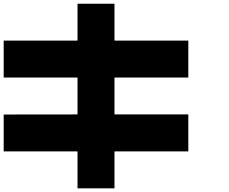

<svg xmlns="http://www.w3.org/2000/svg" viewBox="-20 -820 1240 1040"><path d="M399.9 -399.9H0V-600.1H399.9V-799.8H600.1V-600.1H1000V-399.9H600.1V-200.2H1000V0H600.1V200.2H399.9V0H0V-199.7L399.9 -200.2Z"/></svg>

Font: QuinqueFive
Style: Regular
Weight: 400
Monospace: yes
Designer: GGBotNet
Foundry: GGBotNet
Version: 1.1